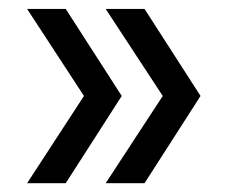

<svg xmlns="http://www.w3.org/2000/svg" viewBox="-20 -481 512 432"><path d="M217.8 -460.9H305.2L431.2 -265.1L305.2 -68.8H217.8L346.2 -265.1ZM41 -68.8 168.9 -265.1 41 -460.9H127.9L253.9 -265.1L127.9 -68.8Z"/></svg>

Font: Human Sans
Style: Regular
Weight: 400
Designer: Tim Radville
Foundry: Continuum
Version: Version 1.000;FEAKit 1.0